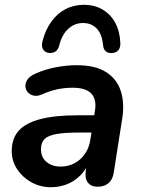

<svg xmlns="http://www.w3.org/2000/svg" viewBox="-20 -771 587 801"><path d="M193 10Q148 10 111 -10.5Q74 -31 51.5 -65Q29 -99 29 -141Q29 -193 58 -225.5Q87 -258 148 -274Q209 -290 304 -290H384L373 -218H310Q251 -218 216 -212Q181 -206 166 -191Q151 -176 151 -149Q151 -114 174.5 -95Q198 -76 232 -76Q264 -76 290 -89.5Q316 -103 334 -128.5Q352 -154 357 -189L376 -308Q384 -355 361.5 -380Q339 -405 283 -405Q250 -405 219 -398.5Q188 -392 155 -377Q136 -369 121 -372Q106 -375 96.5 -385.5Q87 -396 86 -410.5Q85 -425 94.5 -439Q104 -453 126 -463Q168 -482 213.5 -490.5Q259 -499 299 -499Q378 -499 423 -470Q468 -441 484 -391Q500 -341 490 -277L455 -54Q451 -23 433.5 -7.5Q416 8 387 8Q360 8 346.5 -9.5Q333 -27 338 -61L348 -124L355 -104Q341 -65 315.5 -39.5Q290 -14 258.5 -2Q227 10 193 10ZM185 -550Q168 -552 160 -564.5Q152 -577 157 -598Q169 -646 194 -680.5Q219 -715 253.5 -733Q288 -751 330 -751Q374 -751 407.5 -731.5Q441 -712 460.5 -676.5Q480 -641 482 -592Q483 -574 475 -563Q467 -552 450 -550Q434 -548 423 -555.5Q412 -563 410 -582Q406 -628 384 -651.5Q362 -675 326 -675Q291 -675 264.5 -650.5Q238 -626 227 -581Q223 -565 212.5 -557Q202 -549 185 -550Z"/></svg>

Font: Nunito ExtraLight
Style: Italic
Weight: 200
Italic angle: -9°
Designer: Vernon Adams
Foundry: Vernon Adams
Version: Version 3.602